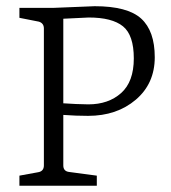

<svg xmlns="http://www.w3.org/2000/svg" viewBox="-20 -593 546 613"><path d="M261.2 -223.1Q222.2 -223.1 182.1 -226.1V-64.9Q182.1 -45.9 201.2 -43.9L289.1 -32.2V0H42V-32.2L101.1 -43Q120.1 -45.9 120.1 -64.9V-502Q120.1 -519 104 -523.9L42 -536.1V-567.9H150.9L282.2 -573.2Q387.2 -573.2 430.7 -533.7Q474.1 -494.1 474.1 -410.2Q474.1 -326.2 413.6 -274.7Q353 -223.1 261.2 -223.1ZM263.2 -537.1 182.1 -533.2V-263.2Q222.2 -260.3 262.2 -259.8Q326.2 -259.8 366.7 -295.9Q407.2 -332 407.2 -406.5Q407.2 -481 372.6 -509Q337.9 -537.1 263.2 -537.1Z"/></svg>

Font: Yrsa-Light
Style: Regular
Weight: 300
Designer: Anna Giedrys (Yrsa+Rasa design), David Brezina (Yrsa art-direction, Rasa art-direction, design)
Foundry: Rosetta Type Foundry
Version: Version 1.001;PS 1.1;hotconv 1.0.88;makeotf.lib2.5.647800